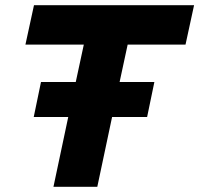

<svg xmlns="http://www.w3.org/2000/svg" viewBox="-20 -720 768 740"><path d="M138 -404H272L303 -548H78L111 -700H728L695 -548H472L441 -404H575L547 -269H412L355 0H186L243 -269H110Z"/></svg>

Font: Red Hat Display Black
Style: Italic
Weight: 900
Italic angle: -12°
Designer: Pentagram / MCKL
Foundry: Pentagram / MCKL
Version: Version 1.003; Red Hat Display Black Italic